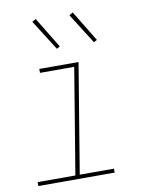

<svg xmlns="http://www.w3.org/2000/svg" viewBox="-84 -806 668 867"><g transform="rotate(-10 250.0 -372.5)"><path d="M371 0H21V-18H194L274 -502H117V-520H297L214 -18H371ZM381 -596 293 -735 310 -745 396 -604ZM211 -596 123 -735 140 -745 226 -604Z"/></g></svg>

Font: Iosevka Term Curly Th Obl
Style: Regular
Weight: 100
Italic angle: -9°
Designer: Belleve Invis
Foundry: Belleve Invis
Version: Version 32.3.0